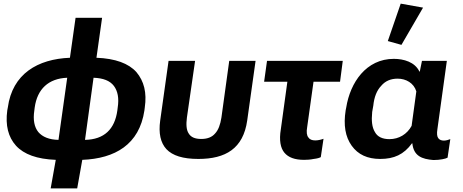

<svg xmlns="http://www.w3.org/2000/svg" viewBox="-20 -865 2547 1057"><path d="M259 172H405L433 15C613 8 747 -69 775 -257L777 -273C789 -355 773 -418 731 -468C688 -516 615 -543 511 -547L542 -767H396L365 -547C188 -540 48 -459 23 -273L20 -257C9 -175 25 -111 68 -63C112 -15 184 11 287 15ZM302 -95C251 -96 214 -111 191 -138C169 -165 161 -205 169 -257L171 -273C185 -375 247 -433 350 -437ZM448 -95 495 -437C548 -435 585 -421 607 -392C628 -364 636 -325 628 -273L626 -257C612 -154 554 -97 448 -95Z M1072 10C1222 10 1319 -47 1341 -202L1387 -530H1242L1199 -218C1193 -179 1182 -149 1164 -130C1147 -110 1122 -100 1088 -100C1053 -100 1031 -110 1019 -130C1006 -149 1004 -179 1009 -218L1054 -530H908L862 -202C852 -131 864 -79 896 -44C930 -8 987 10 1072 10Z M1434 -415H1562L1526 -153C1516 -93 1524 -50 1546 -24C1568 2 1603 15 1654 15C1670 15 1688 14 1707 10C1726 8 1739 4 1746 0L1761 -101C1747 -96 1731 -92 1716 -92C1698 -92 1685 -97 1678 -108C1669 -118 1666 -138 1671 -165L1706 -415H1852L1867 -530H1450Z M2073 10C2149 10 2203 -14 2248 -76H2250C2257 -6 2303 11 2366 16C2403 16 2434 9 2444 3L2459 -99C2449 -95 2435 -91 2424 -91C2410 -91 2400 -95 2393 -104C2386 -113 2384 -129 2388 -154L2440 -530H2303L2291 -471H2289C2264 -524 2202 -541 2148 -541C1996 -541 1908 -411 1886 -273L1883 -258C1870 -176 1881 -112 1916 -63C1951 -14 2003 10 2073 10ZM2190 -618 2309 -823 2186 -845 2115 -639ZM2124 -99C2085 -99 2058 -112 2044 -138C2028 -164 2024 -200 2029 -249L2035 -283C2040 -331 2054 -367 2079 -393C2101 -419 2131 -432 2169 -432C2215 -432 2258 -408 2272 -362L2246 -172C2221 -126 2176 -99 2124 -99Z"/></svg>

Font: Cheyenne Sans
Style: Bold Italic
Weight: 700
Italic angle: -8.13011°
Designer: The Public Sans project authors (U.S. Web Design System), Libre Franklin designed by Pablo Impallari and Rodrigo Fuenzal
Foundry: The Cheyenne Sans Project Authors
Version: Version 2.007